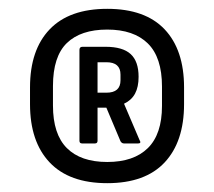

<svg xmlns="http://www.w3.org/2000/svg" viewBox="-20 -720 485 435"><path d="M223 -305Q137 -305 92.5 -352Q48 -399 48 -484V-522Q48 -607 92.5 -653.5Q137 -700 223 -700Q309 -700 353 -653.5Q397 -607 397 -522V-484Q397 -399 353 -352Q309 -305 223 -305ZM223 -353Q283 -353 315 -384.5Q347 -416 347 -480V-524Q347 -590 315 -621.5Q283 -653 223 -653Q163 -653 131.5 -622.5Q100 -592 100 -525V-481Q100 -416 131.5 -384.5Q163 -353 223 -353ZM166 -395Q160 -395 160 -401V-607Q160 -614 167 -614H219Q258 -614 276 -597.5Q294 -581 294 -546Q294 -523 286 -508Q278 -493 261 -485L296 -403Q301 -395 293 -395H261Q256 -395 253 -400L221 -476H201V-401Q201 -395 195 -395ZM201 -510H221Q253 -510 253 -538V-551Q253 -579 221 -579H201Z"/></svg>

Font: Sofia Sans Condensed SemiBold
Style: Regular
Weight: 600
Designer: Botio Nikoltchev, Ani Petrova
Foundry: lettersoup
Version: Version 4.101